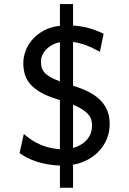

<svg xmlns="http://www.w3.org/2000/svg" viewBox="-20 -801 626 929"><path d="M178.2 -502.9Q178.2 -487.3 181.6 -474.6Q185.1 -461.9 194.8 -450.4Q204.6 -439 222.7 -428.5Q240.7 -418 270 -407.2V-596.7Q249 -592.8 232.2 -583.5Q215.3 -574.2 203.4 -561.8Q191.4 -549.3 184.8 -534.2Q178.2 -519 178.2 -502.9ZM425.3 -193.4Q425.3 -207.5 421.9 -220.5Q418.5 -233.4 408.4 -245.8Q398.4 -258.3 380.6 -270.3Q362.8 -282.2 333.5 -294.4V-85Q353 -90.3 369.6 -99.9Q386.2 -109.4 398.7 -123Q411.1 -136.7 418.2 -154.3Q425.3 -171.9 425.3 -193.4ZM463.4 -550.3Q425.3 -571.3 395 -582.5Q364.7 -593.8 333.5 -597.7V-386.2Q376.5 -373 409.4 -356.2Q442.4 -339.4 464.8 -316.9Q487.3 -294.4 499 -266.1Q510.7 -237.8 510.7 -202.1Q510.7 -162.6 497.1 -129.4Q483.4 -96.2 459.7 -70.6Q436 -44.9 403.6 -27.8Q371.1 -10.7 333.5 -3.9V107.4H270V0Q239.7 -1 211.4 -5.9Q183.1 -10.7 158.2 -18.8Q133.3 -26.9 112.1 -37.4Q90.8 -47.9 74.7 -60.5L95.2 -152.8Q136.2 -116.7 180.2 -99.1Q224.1 -81.5 270 -79.1V-316.9Q266.1 -317.9 263.7 -318.8Q210.9 -334.5 177.7 -353.5Q144.5 -372.6 125.7 -394.8Q106.9 -417 99.9 -442.4Q92.8 -467.8 92.8 -496.6Q92.8 -522.9 102.8 -552.2Q112.8 -581.5 134.5 -607.2Q156.2 -632.8 189.7 -651.9Q223.1 -670.9 270 -676.3V-781.2H333.5V-677.2Q374 -674.8 408.9 -665.3Q443.8 -655.8 481.4 -637.7Z"/></svg>

Font: Andika FrenchTight
Style: Regular
Weight: 400
Designer: Victor Gaultney, Annie Olsen, Julie Remington, Don Collingsworth, Eric Hays, Becca Hirsbrunner
Foundry: SIL International
Version: Version 5.000 ; Dig1 Dig4Opn Dig7 LnSpcTght